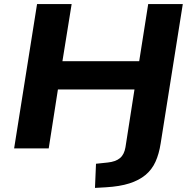

<svg xmlns="http://www.w3.org/2000/svg" viewBox="-20 -725 929 938"><path d="M444 193 449 75 506 69Q545 65 566 47.5Q587 30 593 -6L637 -288H263L218 0H49L161 -705H330L285 -426H660L704 -705H873L765 -25Q757 27 739.5 65.5Q722 104 690.5 130Q659 156 612 171Q565 186 497 190Z"/></svg>

Font: Nunito Sans 10pt SemiExpanded ExtraBold
Style: Italic
Weight: 800
Width: 6
Italic angle: -9°
Designer: Vernon Adams
Foundry: Vernon Adams
Version: Version 3.101;gftools[0.9.27]